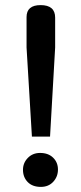

<svg xmlns="http://www.w3.org/2000/svg" viewBox="-20 -715 317 752"><path d="M84 -529V-648Q84 -695 139 -695Q196 -695 196 -646V-529L176 -180H105ZM70 -50Q70 -77 89 -96.5Q108 -116 137 -116Q169 -116 188 -97.5Q207 -79 207 -51Q207 -23 188.5 -3Q170 17 140 17Q107 17 88.5 -2Q70 -21 70 -50Z"/></svg>

Font: Bree Serif
Style: Regular
Weight: 400
Designer: Veronika Burian, Jos Scaglione
Foundry: TypeTogether
Version: Version 1.001